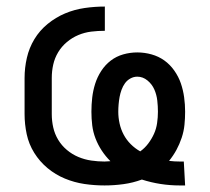

<svg xmlns="http://www.w3.org/2000/svg" viewBox="-20 -558 640 586"><path d="M528 8Q499 8 470 3.5Q441 -1 413 -10Q386 0 357 4Q328 8 299 8Q268 8 237.5 3.5Q207 -1 178 -13Q149 -25 125 -45Q101 -65 84.5 -91.5Q68 -118 61.5 -148.5Q55 -179 55 -210V-320Q55 -351 62 -381.5Q69 -412 85 -438.5Q101 -465 125.5 -485Q150 -505 178.5 -517Q207 -529 238 -533.5Q269 -538 300 -538V-464Q279 -464 258.5 -461.5Q238 -459 219 -451Q200 -443 184 -429.5Q168 -416 157.5 -398.5Q147 -381 142.5 -361Q138 -341 138 -320V-210Q138 -189 142.5 -169Q147 -149 157.5 -131.5Q168 -114 184 -100.5Q200 -87 219 -79Q238 -71 258.5 -68Q279 -65 299 -65Q304 -65 308 -65.5Q312 -66 317 -66Q302 -81 290.5 -98.5Q279 -116 271.5 -135.5Q264 -155 261.5 -175.5Q259 -196 259 -217Q259 -239 261.5 -260.5Q264 -282 270.5 -302.5Q277 -323 289 -341.5Q301 -360 318 -373Q335 -386 356 -392Q377 -398 399 -398Q421 -398 442.5 -392Q464 -386 481.5 -373.5Q499 -361 512 -342.5Q525 -324 532 -303.5Q539 -283 542 -261Q545 -239 545 -217Q545 -197 543 -177Q541 -157 534.5 -137.5Q528 -118 518.5 -100.5Q509 -83 496 -67Q504 -66 512.5 -65.5Q521 -65 529 -65Q532 -65 535 -65Q538 -65 541 -65L545 8Q541 8 536.5 8Q532 8 528 8ZM408 -96Q422 -106 432.5 -120Q443 -134 450 -149.5Q457 -165 459.5 -182.5Q462 -200 462 -217Q462 -234 460 -251.5Q458 -269 451 -285Q444 -301 430 -312.5Q416 -324 399 -324Q388 -324 378 -318.5Q368 -313 361.5 -304Q355 -295 351 -284Q347 -273 345 -262Q343 -251 342 -239.5Q341 -228 341 -217Q341 -199 345 -181Q349 -163 357.5 -147Q366 -131 379 -118Q392 -105 408 -96Z"/></svg>

Font: Iosevka Mono
Style: Regular
Weight: 400
Designer: Belleve Invis
Foundry: Belleve Invis
Version: Version 11.1.1